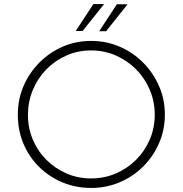

<svg xmlns="http://www.w3.org/2000/svg" viewBox="-20 -920 902 948"><path d="M68 -354Q68 -429 96 -494.5Q124 -560 174 -610.5Q224 -661 289.5 -689.5Q355 -718 430 -718Q505 -718 571 -689.5Q637 -661 687 -610.5Q737 -560 765.5 -494.5Q794 -429 794 -354Q794 -279 765.5 -213.5Q737 -148 687 -98Q637 -48 571 -20Q505 8 430 8Q355 8 289.5 -19Q224 -46 174 -95Q124 -144 96 -210Q68 -276 68 -354ZM118 -353Q118 -288 142 -231Q166 -174 209 -131Q252 -88 308.5 -63.5Q365 -39 429 -39Q495 -39 552 -63.5Q609 -88 652 -131Q695 -174 719.5 -231Q744 -288 744 -354Q744 -419 719.5 -476.5Q695 -534 652 -577.5Q609 -621 552 -646Q495 -671 430 -671Q364 -671 307 -645.5Q250 -620 207.5 -576Q165 -532 141.5 -474.5Q118 -417 118 -353ZM494 -900 388 -767H354L441 -900ZM610 -899 504 -766H470L557 -899Z"/></svg>

Font: Synthetic Light
Style: Regular
Weight: 300
Designer: Santiago Orozco
Foundry: Typemade
Version: Version 2.000; ttfautohint (v1.8.4.7-5d5b)